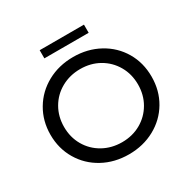

<svg xmlns="http://www.w3.org/2000/svg" viewBox="-173 -951 1119 1126"><g transform="rotate(-30 386.0 -388.5)"><path d="M211.6 -35.4C263.7 -6.9 322.3 7.4 387.3 7.4C451.7 7.4 510 -6.9 562.1 -35.4C614.3 -63.9 655 -103.2 684.5 -153.2C713.9 -203.2 728.6 -259.4 728.6 -322C728.6 -384.6 713.9 -440.8 684.5 -490.8C655 -540.8 614.3 -580.1 562.1 -608.6C510 -637.1 451.7 -651.4 387.3 -651.4C322.3 -651.4 263.7 -637.1 211.6 -608.6C159.5 -580.1 118.5 -540.7 88.8 -490.4C59 -440.1 44.2 -383.9 44.2 -322C44.2 -260.1 59 -203.9 88.8 -153.6C118.5 -103.3 159.5 -63.9 211.6 -35.4ZM514.7 -106.7C477 -85.3 434.5 -74.5 387.3 -74.5C340.1 -74.5 297.3 -85.3 259 -106.7C220.6 -128.2 190.6 -157.8 168.8 -195.5C147 -233.2 136.2 -275.4 136.2 -322C136.2 -368.6 147 -410.8 168.8 -448.5C190.6 -486.2 220.6 -515.8 259 -537.3C297.3 -558.7 340.1 -569.5 387.3 -569.5C434.5 -569.5 477 -558.7 514.7 -537.3C552.5 -515.8 582.2 -486.2 604 -448.5C625.8 -410.8 636.6 -368.6 636.6 -322C636.6 -275.4 625.8 -233.2 604 -195.5C582.2 -157.8 552.5 -128.2 514.7 -106.7ZM237.4 -783.8V-728.6H537.3V-783.8Z"/></g></svg>

Font: Montserrat Ace
Style: Regular
Weight: 500
Designer: Julieta Ulanovsky
Foundry: Julieta Ulanovsky
Version: Version 1